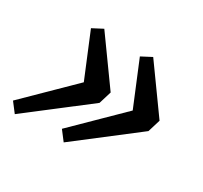

<svg xmlns="http://www.w3.org/2000/svg" viewBox="-103 -602 755 714"><g transform="rotate(30 275.0 -245.0)"><path d="M203 -229.5 114.5 -443.5 158.5 -466.5 297.5 -273 281 -219 29 -25 -2 -65.5 219.5 -283ZM413 -229.5 324.5 -443.5 368.5 -466.5 507.5 -273 491 -219 239 -25 208 -65.5 429.5 -283Z"/></g></svg>

Font: Newsreader 10pt
Style: Italic
Weight: 400
Italic angle: -17°
Version: Version 1.003